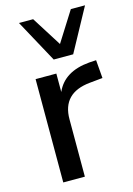

<svg xmlns="http://www.w3.org/2000/svg" viewBox="-116 -815 608 876"><g transform="rotate(-15 188.0 -377.5)"><path d="M71 0V-488H169V-401Q207 -488 327 -498L360 -500L367 -414L306 -408Q173 -395 173 -271V0ZM174 -553 64 -755H131L220 -614L309 -755H376L266 -553Z"/></g></svg>

Font: Nunito Sans SemiBold
Style: Regular
Weight: 600
Designer: Vernon Adams
Foundry: Vernon Adams
Version: Version 3.101; ttfautohint (v1.8.4.7-5d5b);gftools[0.9.27]